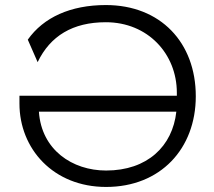

<svg xmlns="http://www.w3.org/2000/svg" viewBox="-20 -732 847 760"><path d="M57 -322C57 -143 191 8 400 8C615 8 755 -143 755 -351C755 -564 615 -712 399 -712C259 -712 152 -663 90 -575L129 -486C179 -590 268 -644 399 -644C565 -644 680 -519 680 -365V-353H57ZM134 -290H678C663 -153 563 -57 400 -57C266 -57 144 -139 134 -290Z"/></svg>

Font: Absans
Style: Regular
Weight: 400
Designer: Valerio Monopoli
Version: Version 1.200;Glyphs 3.2 (3217)